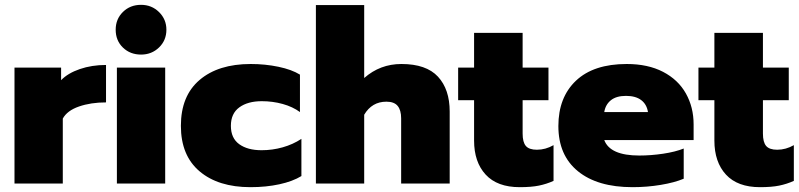

<svg xmlns="http://www.w3.org/2000/svg" viewBox="-20 -760 3307 795"><path d="M40 -480H233V-428Q261 -457 310.5 -474Q360 -491 419 -491V-336Q356 -336 307 -319Q258 -302 240 -269V0H40Z M459 -637Q459 -681 489 -710.5Q519 -740 564 -740Q608 -740 638.5 -710Q669 -680 669 -637Q669 -593 638.5 -563.5Q608 -534 564 -534Q519 -534 489 -563Q459 -592 459 -637ZM464 -480H664V0H464Z M729 -239Q729 -363 806.5 -429Q884 -495 1018 -495Q1078 -495 1133 -483.5Q1188 -472 1222 -451V-296Q1192 -318 1150.5 -329.5Q1109 -341 1064 -341Q1006 -341 971 -315.5Q936 -290 936 -239Q936 -188 970.5 -163Q1005 -138 1063 -138Q1108 -138 1150.5 -150Q1193 -162 1228 -185V-31Q1192 -9 1137 3Q1082 15 1017 15Q884 15 806.5 -50.5Q729 -116 729 -239Z M1288 -739H1488V-437Q1554 -495 1642 -495Q1745 -495 1793.5 -442.5Q1842 -390 1842 -298V0H1641V-270Q1641 -304 1626.5 -321.5Q1612 -339 1580 -339Q1520 -339 1488 -285V0H1288Z M1943 -178V-345H1877V-480H1943V-624H2144V-480H2251V-345H2144V-207Q2144 -171 2157.5 -155.5Q2171 -140 2203 -140Q2239 -140 2272 -159V-11Q2243 2 2211.5 8.5Q2180 15 2132 15Q2039 15 1991 -37Q1943 -89 1943 -178Z M2292 -238Q2292 -357 2365 -426Q2438 -495 2575 -495Q2663 -495 2725.5 -462.5Q2788 -430 2820 -373Q2852 -316 2852 -245V-180H2482Q2506 -116 2627 -116Q2675 -116 2725.5 -123.5Q2776 -131 2811 -145V-20Q2773 -4 2716 5.5Q2659 15 2599 15Q2454 15 2373 -51Q2292 -117 2292 -238ZM2663 -296Q2658 -328 2635 -345.5Q2612 -363 2572 -363Q2532 -363 2509.5 -345Q2487 -327 2482 -296Z M2938 -178V-345H2872V-480H2938V-624H3139V-480H3246V-345H3139V-207Q3139 -171 3152.5 -155.5Q3166 -140 3198 -140Q3234 -140 3267 -159V-11Q3238 2 3206.5 8.5Q3175 15 3127 15Q3034 15 2986 -37Q2938 -89 2938 -178Z"/></svg>

Font: Prompt ExtraBold
Style: Regular
Weight: 800
Designer: Katatrad Team
Foundry: CadsonDemak
Version: Version 1.000